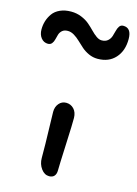

<svg xmlns="http://www.w3.org/2000/svg" viewBox="-178 -820 638 894"><g transform="rotate(15 141.0 -372.5)"><path d="M-15.1 -583Q-35.2 -583 -48.1 -599.1Q-61 -615.2 -61 -640.1Q-61 -661.6 -54.9 -681.2Q-48.8 -700.7 -36.4 -718Q-23.9 -735.4 -1.2 -745.6Q21.5 -755.9 51.8 -755.9Q78.6 -755.9 101.8 -746.3Q125 -736.8 140.9 -723.1Q156.7 -709.5 169.9 -695.8Q183.1 -682.1 196.5 -672.6Q210 -663.1 222.2 -663.1Q240.7 -663.1 251.7 -672.6Q262.7 -682.1 267.1 -695.6Q271.5 -709 274.7 -722.4Q277.8 -735.8 284.4 -745.4Q291 -754.9 303.2 -754.9Q342.8 -754.9 342.8 -701.2Q342.8 -644.5 311.5 -609.9Q280.3 -575.2 226.1 -575.2Q203.6 -575.2 183.3 -584.5Q163.1 -593.8 148.2 -606.9Q133.3 -620.1 119.6 -633.3Q106 -646.5 90.6 -655.8Q75.2 -665 60.1 -665Q43 -665 33.2 -656.5Q23.4 -647.9 19.8 -636Q16.1 -624 13.4 -612.1Q10.7 -600.1 3.9 -591.6Q-2.9 -583 -15.1 -583ZM149.9 11.2Q127.4 11.2 111.3 -10.7Q95.2 -32.7 95.2 -62Q95.2 -131.3 93 -195.6Q90.8 -259.8 90.8 -283.2Q90.8 -307.6 104.5 -323.7Q118.2 -339.8 139.2 -339.8Q161.1 -339.8 176.3 -324Q191.4 -308.1 191.9 -280.8Q192.4 -255.9 187.7 -152.1Q183.1 -48.3 183.1 -25.9Q183.1 -8.3 174.6 1.5Q166 11.2 149.9 11.2Z"/></g></svg>

Font: Shantell Sans Irregular
Style: Regular
Weight: 400
Designer: Stephen Nixon, Anya Danilova, Shantell Martin
Foundry: Arrow Type
Version: Version 1.006;[9816181b4]